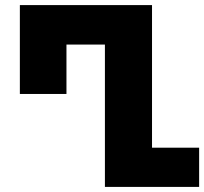

<svg xmlns="http://www.w3.org/2000/svg" viewBox="-20 -734 802 754"><path d="M392 0H762V-154H577V-714H58V-365H241V-559H392Z"/></svg>

Font: Noto Sans Georgian SemiCondensed Black
Style: Regular
Weight: 900
Width: 4
Designer: Monotype Design Team, Akaki Razmadze
Foundry: Google LLC
Version: Version 2.005